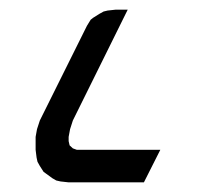

<svg xmlns="http://www.w3.org/2000/svg" viewBox="-20 -586 412 400"><path d="M54.2 -273.9V-300.8L57.1 -316.9L63 -335L161.1 -532.2L168.9 -544.9L173.8 -548.8L187 -557.1L195.8 -562L204.1 -564L221.2 -565.9H246.1L131.8 -335L126 -316.9L123 -300.8V-292L125 -283.2L131.8 -276.9L140.1 -273.9H314L279.8 -206.1H123L106 -208L97.2 -210L88.9 -214.8L76.2 -224.1L70.8 -228L63 -240.2L58.1 -249L56.2 -257.8Z"/></svg>

Font: Petahja
Style: Regular
Weight: 400
Designer: T. Christopher White
Version: Version 1.1